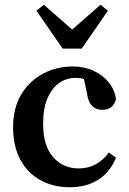

<svg xmlns="http://www.w3.org/2000/svg" viewBox="-20 -772 540 806"><path d="M272 14Q204 14 150 -15.5Q96 -45 65.5 -101.5Q35 -158 35 -238Q35 -319 69.5 -376Q104 -433 161 -463Q218 -493 285 -493Q334 -493 373.5 -474.5Q413 -456 437.5 -425Q462 -394 467 -355Q455 -311 410 -311Q354 -311 345 -381L332 -441Q323 -443 314 -444Q305 -445 296 -445Q260 -445 229.5 -424.5Q199 -404 180 -361Q161 -318 161 -252Q161 -161 202.5 -113Q244 -65 311 -65Q351 -65 383 -83Q415 -101 437 -132L467 -110Q442 -49 392.5 -17.5Q343 14 272 14ZM164 -752 283 -648 402 -752 433 -727 323 -568H243L133 -727Z"/></svg>

Font: Source Serif Pro SemiBold
Style: Regular
Weight: 600
Designer: Frank Grießhammer
Foundry: Adobe Systems Incorporated
Version: Version 3.001;hotconv 1.0.111;makeotfexe 2.5.65597